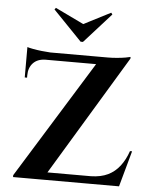

<svg xmlns="http://www.w3.org/2000/svg" viewBox="-56 -860 719 906"><g transform="rotate(5 303.5 -406.5)"><path d="M543 -613Q543 -613 543 -609Q543 -605 543 -605L178 0H40V-9L384 -565H54V-601H437Q457 -601 479.5 -603Q502 -605 519.5 -608Q537 -611 543 -613ZM540 -36 533 0H106V-36ZM589 -170 542 0H372L406 -36Q453 -37 486 -53Q519 -69 542 -99Q565 -129 579 -170ZM54 -567H143V-565Q106 -564 85.5 -542Q65 -520 65 -484V-473H54ZM54 -617Q63 -614 81.5 -610.5Q100 -607 122.5 -604.5Q145 -602 164 -601L54 -591ZM440 -805 434 -813 307 -748 172 -813 166 -805 302 -664H313Z"/></g></svg>

Font: Cinzel SemiBold
Style: Regular
Weight: 600
Designer: Natanael Gama
Version: Version 2.000